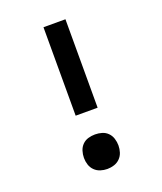

<svg xmlns="http://www.w3.org/2000/svg" viewBox="-138 -824 775 920"><g transform="rotate(-20 250.0 -363.5)"><path d="M306 -284H194V-735H306ZM250 8Q232 8 215 2.5Q198 -3 185.5 -15.5Q173 -28 167.5 -45Q162 -62 162 -80Q162 -98 167.5 -115.5Q173 -133 185.5 -145.5Q198 -158 215 -163Q232 -168 250 -168Q268 -168 285 -163Q302 -158 314.5 -145.5Q327 -133 332.5 -115.5Q338 -98 338 -80Q338 -62 332.5 -45Q327 -28 314.5 -15.5Q302 -3 285 2.5Q268 8 250 8Z"/></g></svg>

Font: Iosevka Term Curly
Style: Bold
Weight: 700
Designer: Belleve Invis
Foundry: Belleve Invis
Version: Version 32.3.0